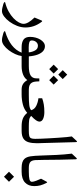

<svg xmlns="http://www.w3.org/2000/svg" viewBox="550 -1156 802 1949"><g transform="rotate(90 950.5 -181.0)"><path d="M254.5 -38.9Q254.5 -82.5 240.6 -123.2Q226.6 -163.9 198.4 -201.7Q193.6 -208.3 190 -208.5Q186.3 -208.7 183.4 -202.4L153.3 -130.9Q185.6 -97.9 201.5 -70.2Q217.5 -42.5 217.5 -20.2Q217.5 1.5 203 28.4Q188.5 55.4 160.6 82.3Q132.7 109.3 92.4 131.6Q52.1 154 0.7 166.9Q-5.9 168.7 -2.9 173.8Q-1.8 175.7 0.2 177.3Q2.2 179 5.1 180.6Q8.1 182.3 12.3 183.9Q16.5 185.6 21.6 187Q42.2 192.9 57.6 196.2Q73 199.5 88.4 199.5Q113.3 199.5 141.9 178.4Q170.5 157.3 196.2 122.5Q221.9 87.6 238.2 45.5Q254.5 3.3 254.5 -38.9Z M444.8 -236.5Q425 -236.5 407.8 -224.1Q390.5 -211.6 377.5 -190.3Q364.5 -169.1 357.2 -142.1Q349.8 -115.1 349.8 -86.2Q349.8 -39.2 377.2 -19.6Q404.5 0 454.7 0H510.1Q464.6 116.2 295.9 166.9Q290.1 168.7 292.6 173.8Q293.7 175.7 295.7 177.3Q297.8 179 300.7 180.6Q303.6 182.3 307.8 183.9Q312.1 185.6 317.2 187Q337.7 192.9 353.3 196.2Q368.9 199.5 383.9 199.5Q409.2 199.5 435.8 180.2Q462.4 161 485.5 130.4Q508.6 99.7 524.4 65.3Q540.2 30.8 544.2 0H602.5Q609.8 0 611.5 -8.8Q613.1 -17.6 613.1 -34.8V-37.4Q613.1 -55.4 611.5 -64.2Q609.8 -73 602.5 -73H547.9Q543.1 -128.7 528.8 -165Q514.5 -201.3 493 -218.9Q471.6 -236.5 444.8 -236.5ZM386.1 -102.7Q386.1 -128.7 401.4 -147Q416.6 -165.4 440 -165.4Q471.6 -165.4 487.5 -137Q503.5 -108.5 507.2 -72.6Q499.1 -72.2 486.1 -72.1Q473 -71.9 455.8 -71.9Q423.5 -72.2 404.8 -78.1Q386.1 -84 386.1 -102.7Z M598.5 -73Q587.1 -73 584.5 -64.2Q582 -55.4 582 -38.1V-34.5Q582 -17.6 584.3 -8.8Q586.7 0 598.5 0H646.5Q694.9 0 731.8 -14.5Q768.6 -29 788.4 -57.9Q805.3 -29 828 -14.5Q850.8 0 884.9 0H892.9Q900.3 0 902.1 -8.8Q903.9 -17.6 903.9 -34.8V-37.4Q903.9 -55.4 902.1 -64.2Q900.3 -73 892.9 -73H884.9Q857 -73 839.4 -81.2Q821.8 -89.5 813.2 -105.8Q804.5 -122.1 803.1 -146.3L801.2 -179.7H771.9L770.8 -145.2Q769.7 -109.3 741.1 -91.1Q712.5 -73 645 -73ZM733 -462.8 687.9 -417.3 733 -372.2 778.1 -417.3ZM789.1 -370.7 744 -325.3 789.1 -280.2 834.3 -325.3ZM676.9 -370.7 631.8 -325.3 676.9 -280.2 722 -325.3Z M889.3 -73Q877.9 -73 875.3 -64.2Q872.8 -55.4 872.8 -38.1V-34.5Q872.8 -17.6 875.1 -8.8Q877.5 0 889.3 0H935.5Q986.8 0 1036.1 -12.5Q1085.4 -24.9 1121 -56.8Q1147.8 -24.9 1179.3 -12.5Q1210.9 0 1257.8 0H1281.3Q1292.3 0 1292.3 -34.8V-37.4Q1292.3 -73 1281.3 -73H1259.3Q1222.2 -73 1195.3 -76.3Q1168.3 -79.6 1152.2 -97.2Q1183.4 -126.1 1196.7 -146.3Q1210.1 -166.5 1210.1 -179.7Q1210.1 -205.4 1182.1 -218Q1154 -230.7 1113.3 -230.7Q1070 -230.7 1036.9 -225.2Q1003.7 -219.7 973.2 -208.7V-170.5Q1014.7 -165.7 1049.9 -148.3Q1085.1 -130.9 1094.2 -96.8Q1077.7 -81.8 1042.2 -77.4Q1006.6 -73 941 -73Z M1277.6 -73Q1266.2 -73 1263.7 -64.2Q1261.1 -55.4 1261.1 -38.1V-34.5Q1261.1 -17.6 1263.5 -8.8Q1265.9 0 1277.6 0H1303.6Q1355 0 1382.1 -18Q1409.2 -35.9 1419.3 -70.6Q1429.4 -105.2 1429.4 -154.4Q1429.4 -165.4 1428.9 -178.8Q1428.3 -192.2 1427.9 -204.6L1418.4 -546.8Q1418.4 -562.2 1413.8 -562.2Q1409.2 -562.2 1401.9 -554.1L1360.5 -509.4Q1363.8 -493.2 1367.1 -456.7Q1370.4 -420.2 1373.7 -373.7Q1377 -327.1 1379.5 -280Q1382.1 -232.9 1383.6 -194.7Q1385 -156.6 1385 -137.9Q1385 -110.7 1379.2 -96.6Q1373.3 -82.5 1355.9 -77.7Q1338.5 -73 1303.6 -73Z M1679.5 -73Q1633.3 -73 1616.8 -91.3Q1602.9 -107.1 1600.7 -139.5Q1598.5 -172 1598.5 -226.3Q1598.1 -312.4 1596.8 -386.1Q1595.5 -459.8 1592.6 -545.7Q1592.2 -559.2 1588.4 -560.5Q1584.5 -561.8 1576.8 -554.1L1535 -509.4Q1544.6 -432 1548.2 -354.4Q1551.9 -276.9 1554.5 -194Q1556.3 -130.9 1562.3 -90.6Q1568.4 -50.2 1588.2 -28.6Q1614.2 0 1679.9 0H1687.2Q1698.2 0 1698.2 -34.8V-37.4Q1698.2 -55.4 1696.4 -64.2Q1694.5 -73 1687.2 -73Z M1769.7 77 1718.7 128.3 1769.7 179.3 1820.7 128.3ZM1864.7 -128Q1864.7 -161.7 1857 -190.7Q1849.3 -219.7 1830.6 -254.9Q1828 -259.6 1825.3 -259.1Q1822.5 -258.5 1819.2 -252.3L1789.5 -197.3Q1799 -177.5 1810 -149.1Q1821 -120.6 1821 -104.5Q1821 -86.2 1796.3 -79.6Q1771.5 -73 1718 -73H1683.5Q1672.2 -73 1669.6 -64.2Q1667 -55.4 1667 -38.1V-34.5Q1667 -17.6 1669.4 -8.8Q1671.8 0 1683.5 0H1719.1Q1792.4 0 1828.6 -34.7Q1864.7 -69.3 1864.7 -128Z"/></g></svg>

Font: Parastoo
Style: Regular
Weight: 400
Foundry: Saber Rastikerdar (saber.rastikerdar@gmail.com)
Version: Version 3.000